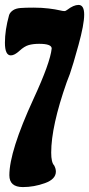

<svg xmlns="http://www.w3.org/2000/svg" viewBox="-30 -748 362 780"><path d="M289 -728Q312 -728 312 -688.5Q312 -649 289 -565.5Q266 -482 254 -448L241 -414Q178 -235 178 -128Q178 -88 190 -76Q197 -63 197 -51Q197 -20 152.5 -4Q108 12 63 12Q8 12 8 -36Q8 -133 106 -346Q174 -493 180 -551Q180 -570 129 -570Q105 -570 87 -565Q69 -560 49 -541.5Q29 -523 14 -523Q-10 -523 -10 -574.5Q-10 -626 7 -687Q11 -698 22.5 -706Q34 -714 53.5 -715.5Q73 -717 106.5 -717Q140 -717 168 -713.5Q196 -710 210.5 -706.5Q225 -703 231 -703Q237 -703 243 -708Q269 -728 289 -728Z"/></svg>

Font: Chicle
Style: Regular
Weight: 400
Designer: Angel Koziupa and Alejandro Paul
Foundry: Angel Koziupa and Alejandro Paul
Version: Version 1.000